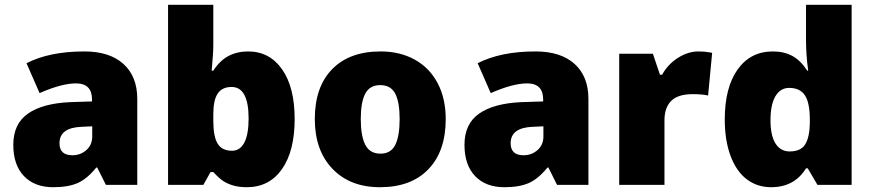

<svg xmlns="http://www.w3.org/2000/svg" viewBox="-20 -780 3679 810"><path d="M426.8 0 390.1 -73.2H386.2Q347.7 -25.4 307.6 -7.8Q267.6 9.8 204.1 9.8Q126 9.8 81.1 -37.1Q36.1 -84 36.1 -168.9Q36.1 -257.3 97.7 -300.5Q159.2 -343.8 275.9 -349.1L368.2 -352.1V-359.9Q368.2 -428.2 300.8 -428.2Q240.2 -428.2 147 -387.2L91.8 -513.2Q188.5 -563 335.9 -563Q442.4 -563 500.7 -510.3Q559.1 -457.5 559.1 -362.8V0ZM285.2 -125Q319.8 -125 344.5 -147Q369.1 -168.9 369.1 -204.1V-247.1L325.2 -245.1Q231 -241.7 231 -175.8Q231 -125 285.2 -125Z M1026.9 -563Q1117.2 -563 1170.2 -487.3Q1223.1 -411.6 1223.1 -277.8Q1223.1 -143.1 1169.7 -66.7Q1116.2 9.8 1021 9.8Q990.2 9.8 966.3 3.2Q942.4 -3.4 923.6 -15.1Q904.8 -26.9 879.9 -54.2H868.2L837.9 0H689V-759.8H879.9V-587.9Q879.9 -557.1 873 -481.9H879.9Q907.7 -524.9 944.1 -543.9Q980.5 -563 1026.9 -563ZM957 -413.1Q917 -413.1 898.4 -385.3Q879.9 -357.4 879.9 -297.9V-271Q879.9 -203.1 898.4 -173.6Q917 -144 959 -144Q992.7 -144 1010.7 -178.5Q1028.8 -212.9 1028.8 -279.8Q1028.8 -413.1 957 -413.1Z M1860.4 -277.8Q1860.4 -142.1 1787.4 -66.2Q1714.4 9.8 1583 9.8Q1457 9.8 1382.6 -67.9Q1308.1 -145.5 1308.1 -277.8Q1308.1 -413.1 1381.1 -488Q1454.1 -563 1585.9 -563Q1667.5 -563 1730 -528.3Q1792.5 -493.7 1826.4 -429Q1860.4 -364.3 1860.4 -277.8ZM1502 -277.8Q1502 -206.5 1521 -169.2Q1540 -131.8 1585 -131.8Q1629.4 -131.8 1647.7 -169.2Q1666 -206.5 1666 -277.8Q1666 -348.6 1647.5 -384.8Q1628.9 -420.9 1584 -420.9Q1540 -420.9 1521 -385Q1502 -349.1 1502 -277.8Z M2330.1 0 2293.5 -73.2H2289.6Q2251 -25.4 2210.9 -7.8Q2170.9 9.8 2107.4 9.8Q2029.3 9.8 1984.4 -37.1Q1939.5 -84 1939.5 -168.9Q1939.5 -257.3 2001 -300.5Q2062.5 -343.8 2179.2 -349.1L2271.5 -352.1V-359.9Q2271.5 -428.2 2204.1 -428.2Q2143.6 -428.2 2050.3 -387.2L1995.1 -513.2Q2091.8 -563 2239.3 -563Q2345.7 -563 2404.1 -510.3Q2462.4 -457.5 2462.4 -362.8V0ZM2188.5 -125Q2223.1 -125 2247.8 -147Q2272.5 -168.9 2272.5 -204.1V-247.1L2228.5 -245.1Q2134.3 -241.7 2134.3 -175.8Q2134.3 -125 2188.5 -125Z M2926.3 -563Q2951.2 -563 2973.6 -559.1L2984.4 -557.1L2967.3 -377Q2943.8 -382.8 2902.3 -382.8Q2839.8 -382.8 2811.5 -354.2Q2783.2 -325.7 2783.2 -272V0H2592.3V-553.2H2734.4L2764.2 -464.8H2773.4Q2797.4 -508.8 2840.1 -535.9Q2882.8 -563 2926.3 -563Z M3233.4 9.8Q3174.3 9.8 3130.1 -23.9Q3085.9 -57.6 3061.8 -123Q3037.6 -188.5 3037.6 -275.9Q3037.6 -410.6 3091.8 -486.8Q3146 -563 3240.7 -563Q3287.1 -563 3322 -544.4Q3356.9 -525.9 3385.7 -481.9H3389.6Q3380.4 -546.9 3380.4 -611.8V-759.8H3572.8V0H3428.7L3387.7 -69.8H3380.4Q3331.1 9.8 3233.4 9.8ZM3311.5 -141.1Q3357.4 -141.1 3376.2 -169.9Q3395 -198.7 3396.5 -258.8V-273.9Q3396.5 -347.2 3375.5 -378.2Q3354.5 -409.2 3309.6 -409.2Q3272 -409.2 3251.2 -373.8Q3230.5 -338.4 3230.5 -272.9Q3230.5 -208.5 3251.5 -174.8Q3272.5 -141.1 3311.5 -141.1Z"/></svg>

Font: OpenSans-ExtraBold
Style: Regular
Weight: 800
Foundry: Ascender Corporation
Version: Version 1.10